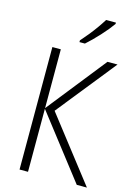

<svg xmlns="http://www.w3.org/2000/svg" viewBox="-138 -1010 758 1081"><g transform="rotate(15 241.0 -469.5)"><path d="M481 0H421.9L137.7 -367.2V0H88.4V-713.9H137.7V-371.1L409.7 -713.9H468.3L193.4 -370.6ZM398.4 -939.5V-931.6Q386.7 -915 370.4 -895Q354 -875 334.7 -854Q315.4 -833 296.4 -814.2Q277.3 -795.4 260.3 -780.3H228.5V-790.5Q249 -813.5 269.8 -839.1Q290.5 -864.7 308.8 -890.6Q327.1 -916.5 341.3 -939.5Z"/></g></svg>

Font: Open Sans SemiCondensed Light
Style: Regular
Weight: 300
Width: 4
Designer: Monotype Design Team
Foundry: Monotype Imaging Inc.
Version: Version 3.000